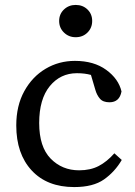

<svg xmlns="http://www.w3.org/2000/svg" viewBox="-20 -746 549 779"><path d="M281 13Q171 13 108.5 -54.5Q46 -122 46 -237Q46 -317 78.5 -376Q111 -435 165 -467Q219 -499 284 -499Q361 -499 411 -462.5Q461 -426 473 -375Q465 -331 424 -331Q398 -331 385.5 -345.5Q373 -360 367 -381L349 -442Q324 -449 292 -449Q225 -449 182 -396.5Q139 -344 139 -247Q139 -150 185.5 -102.5Q232 -55 301 -55Q347 -55 380.5 -72.5Q414 -90 444 -124L474 -97Q446 -49 402 -18Q358 13 281 13ZM287 -595Q259 -595 239.5 -614Q220 -633 220 -661Q220 -689 239.5 -707.5Q259 -726 287 -726Q316 -726 335 -707.5Q354 -689 354 -661Q354 -633 335 -614Q316 -595 287 -595Z"/></svg>

Font: Source Serif 4 SmText
Style: Regular
Weight: 400
Designer: Frank Grießhammer
Foundry: Adobe
Version: Version 4.005;hotconv 1.1.0;makeotfexe 2.6.0